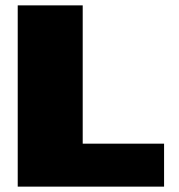

<svg xmlns="http://www.w3.org/2000/svg" viewBox="-20 -695 668 715"><path d="M46 0H591V-160H288V-675H46Z"/></svg>

Font: Anybody SemiExpanded Black
Style: Regular
Weight: 900
Width: 6
Version: Version 1.113;gftools[0.9.25]